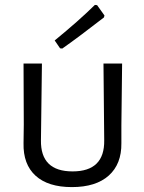

<svg xmlns="http://www.w3.org/2000/svg" viewBox="-20 -757 589 783"><path d="M475 -173V-245L478 -498H402L405 -185C406.3 -100.3 363.3 -58 276 -58C188.7 -58 145.7 -100.3 147 -185L151 -498H76L77 -249L76 -173C74.7 -115.7 91 -71.5 125 -40.5C159 -9.5 208.3 6 273 6C338.3 6 388.5 -9.7 423.5 -41C458.5 -72.3 475.7 -116.3 475 -173ZM406 -694 376 -736 367 -737C323 -693.7 268.3 -645.3 203 -592L225 -560L234 -559C281.3 -592.3 338 -634.7 404 -686Z"/></svg>

Font: Alegreya Sans SC
Style: Regular
Weight: 400
Designer: Juan Pablo del Peral
Foundry: Huerta Tipografica
Version: Version 1.000;PS 001.000;hotconv 1.0.70;makeotf.lib2.5.58329